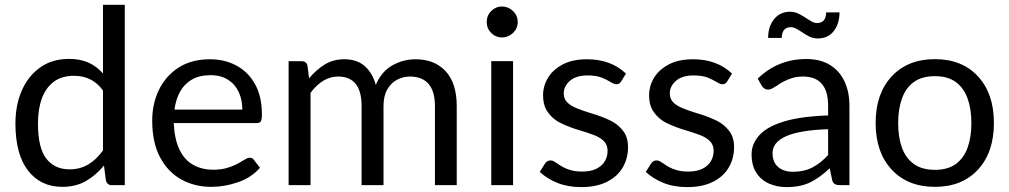

<svg xmlns="http://www.w3.org/2000/svg" viewBox="-20 -756 4120 784"><path d="M234.5 7Q146 7 94.5 -59.5Q43 -126 43 -251.5Q43 -327 69.2 -386.8Q95.5 -446.5 144.5 -481Q193.5 -515.5 262 -515.5Q306.5 -515.5 340.2 -500.8Q374 -486 400.5 -456V-736.5H489.5V0H436.5Q418 0 412.5 -18.5L404.5 -80Q372 -40.5 330.5 -16.5Q289 7 234.5 7ZM264 -64.5Q306 -64.5 339.2 -83.8Q372.5 -103 400.5 -141.5V-386.5Q357.5 -446.5 282 -446.5Q232.5 -446.5 200 -422.5Q167.5 -398.5 151.2 -354.8Q135 -311 135 -251.5Q135 -152.5 169 -108.5Q203 -64.5 264 -64.5Z M843 7Q775 7 720.2 -23.2Q665.5 -53.5 633.5 -113.8Q601.5 -174 601.5 -264Q601.5 -332 628.8 -388.8Q656 -445.5 708.8 -479.8Q761.5 -514 838 -514Q897.5 -514 945.5 -488.2Q993.5 -462.5 1021.5 -412.2Q1049.5 -362 1049.5 -288.5Q1049.5 -268.5 1045.2 -261Q1041 -253.5 1028 -253.5H689.5Q692.5 -187 713 -144.8Q733.5 -102.5 769 -82.8Q804.5 -63 850.5 -63Q880 -63 902.5 -69Q925 -75 941.5 -83.2Q958 -91.5 970 -99Q979 -104.5 986.2 -108.2Q993.5 -112 999.5 -112Q1011 -112 1016.5 -103.5L1041.5 -71Q1007 -31 952 -12Q897.5 7 843 7ZM969.5 -308.5Q969.5 -348 955 -379.8Q940.5 -411.5 911.5 -430.2Q882.5 -449 840 -449Q795 -449 764.2 -431.5Q733.5 -414 715.8 -382.5Q698 -351 692.5 -308.5Z M1845 0H1756V-322.5Q1756 -442 1655 -443.5Q1627 -443.5 1602 -430.8Q1577 -418 1561.5 -391Q1546 -364 1546 -322.5V0H1456.5V-322.5Q1456.5 -443.5 1360.5 -443.5Q1298 -443.5 1248 -377V0H1158.5V-506H1212Q1231 -506 1235.5 -488L1242 -436Q1270.5 -470.5 1305 -492Q1340 -514 1386 -514Q1438.5 -514 1470 -485.5Q1501.5 -457 1514.5 -409.5Q1538 -464.5 1582 -489Q1626.5 -514 1676.5 -514Q1755 -514 1800 -465Q1845 -416 1845 -322.5Z M2075 0H1986V-506.5H2075ZM2029.5 -603Q2004.5 -603 1986 -621.2Q1967.5 -639.5 1967.5 -666Q1967.5 -693 1986 -711.2Q2004.5 -729.5 2029.5 -729.5Q2055 -729.5 2074.5 -711.2Q2094 -693 2094 -666Q2094 -639.5 2074.5 -621.2Q2055 -603 2029.5 -603Z M2353 8Q2298.5 8 2256 -9.2Q2213.5 -26.5 2184 -54L2205 -87.5Q2213.5 -101 2228.5 -101Q2235 -101 2241.8 -97.2Q2248.5 -93.5 2256.5 -88Q2266 -81 2279.5 -73.5Q2293 -66 2312 -60.8Q2331 -55.5 2357.5 -55.5Q2392.5 -55.5 2415.5 -67Q2438.5 -78.5 2449.8 -97.8Q2461 -117 2461 -139.5Q2461 -164.5 2445.8 -179.8Q2430.5 -195 2405.5 -204.5Q2378.5 -214.5 2350 -223Q2308 -235 2270.5 -253Q2233 -271 2211 -307Q2197.5 -331 2197.5 -367.5Q2197.5 -405 2217.8 -438.5Q2238 -472 2278 -493Q2318 -514 2377.5 -514Q2474.5 -514 2536 -455.5L2516 -423Q2509.5 -412 2497.5 -412Q2487 -412 2472.5 -421.5Q2458 -430.5 2436 -439.5Q2413.5 -448 2379.5 -448Q2332.5 -448 2307.2 -426Q2282 -404 2282 -374.5Q2282 -351.5 2297.2 -337Q2312.5 -322.5 2337.5 -313Q2363.5 -302.5 2392 -294Q2434.5 -282 2471.8 -264Q2509 -246 2531 -212Q2544.5 -189 2544.5 -155Q2544.5 -109.5 2523 -72.5Q2501.5 -35.5 2458.8 -13.8Q2416 8 2353 8Z M2786 8Q2731.5 8 2689 -9.2Q2646.5 -26.5 2617 -54L2638 -87.5Q2646.5 -101 2661.5 -101Q2668 -101 2674.8 -97.2Q2681.5 -93.5 2689.5 -88Q2699 -81 2712.5 -73.5Q2726 -66 2745 -60.8Q2764 -55.5 2790.5 -55.5Q2825.5 -55.5 2848.5 -67Q2871.5 -78.5 2882.8 -97.8Q2894 -117 2894 -139.5Q2894 -164.5 2878.8 -179.8Q2863.5 -195 2838.5 -204.5Q2811.5 -214.5 2783 -223Q2741 -235 2703.5 -253Q2666 -271 2644 -307Q2630.5 -331 2630.5 -367.5Q2630.5 -405 2650.8 -438.5Q2671 -472 2711 -493Q2751 -514 2810.5 -514Q2907.5 -514 2969 -455.5L2949 -423Q2942.5 -412 2930.5 -412Q2920 -412 2905.5 -421.5Q2891 -430.5 2869 -439.5Q2846.5 -448 2812.5 -448Q2765.5 -448 2740.2 -426Q2715 -404 2715 -374.5Q2715 -351.5 2730.2 -337Q2745.5 -322.5 2770.5 -313Q2796.5 -302.5 2825 -294Q2867.5 -282 2904.8 -264Q2942 -246 2964 -212Q2977.5 -189 2977.5 -155Q2977.5 -109.5 2956 -72.5Q2934.5 -35.5 2891.8 -13.8Q2849 8 2786 8Z M3191.5 8Q3153.5 8 3121 -6Q3088.5 -20 3068.8 -49.8Q3049 -79.5 3049 -126.5Q3049 -167.5 3079 -202Q3110 -238 3179.8 -259.5Q3249.5 -281 3361.5 -284.5V-324Q3361.5 -442 3261 -443.5Q3235 -443.5 3215.2 -437.5Q3195.5 -431.5 3180 -423.2Q3164.5 -415 3153 -406.5Q3142 -399.5 3133.2 -394.8Q3124.5 -390 3116.5 -390Q3100 -390 3090 -406.5L3074 -435Q3157 -515 3272 -515Q3329.5 -515 3368.8 -491Q3408 -467 3428.2 -424Q3448.5 -381 3448.5 -324V0H3409Q3382 0 3378 -21L3368 -69Q3329.5 -32 3289.5 -12Q3249.5 8 3191.5 8ZM3217.5 -54.5Q3263 -54.5 3297.2 -72.2Q3331.5 -90 3361.5 -123V-228.5Q3245.5 -224.5 3190 -199.8Q3134.5 -175 3134.5 -131Q3134.5 -104 3145.8 -87.2Q3157 -70.5 3175.8 -62.5Q3194.5 -54.5 3217.5 -54.5ZM3319.5 -599Q3300 -599 3283.8 -607.2Q3267.5 -615.5 3253.5 -625.5Q3241.5 -633.5 3230.5 -639.2Q3219.5 -645 3209 -645Q3173 -645 3172 -601H3116.5Q3116.5 -648 3141 -678Q3165.5 -708 3205.5 -708Q3225.5 -708 3242 -699.5Q3258.5 -691 3272.5 -681.5Q3284.5 -673.5 3295 -667.8Q3305.5 -662 3316 -662Q3353 -662 3353.5 -705.5H3408Q3408 -660 3384.8 -629.5Q3361.5 -599 3319.5 -599Z M3797.5 7Q3686.5 7 3621 -63.5Q3555.5 -134 3555.5 -254Q3555.5 -373.5 3621 -444Q3686.5 -514.5 3797.5 -514.5Q3908.5 -514.5 3973.5 -444Q4038.5 -373.5 4038.5 -254Q4038.5 -134 3973.5 -63.5Q3908.5 7 3797.5 7ZM3797.5 -62.5Q3850 -62.5 3882.8 -86.2Q3915.5 -110 3931 -153Q3946.5 -196 3946.5 -253.5Q3946.5 -310.5 3931 -353.8Q3915.5 -397 3882.8 -421Q3850 -445 3797.5 -445Q3744.5 -445 3711.5 -421Q3678.5 -397 3663 -353.8Q3647.5 -310.5 3647.5 -253.5Q3647.5 -196 3663 -153Q3678.5 -110 3711.8 -86.2Q3745 -62.5 3797.5 -62.5Z"/></svg>

Font: Verano Sans
Style: Regular
Weight: 400
Designer: Lukasz Dziedzic with Adam Twardoch and Botio Nikoltchev
Foundry: tyPoland Lukasz Dziedzic
Version: Version 3.001;December 28, 2019;FontCreator 12.0.0.2547 64-b